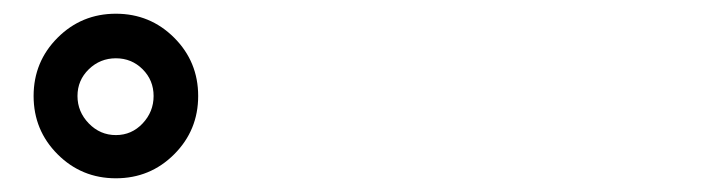

<svg xmlns="http://www.w3.org/2000/svg" viewBox="-20 -848 1040 280"><path d="M149 -828Q199 -828 234 -793Q269 -758 269 -708Q269 -658 234 -623Q199 -588 149 -588Q99 -588 64 -623Q29 -658 29 -708Q29 -758 64 -793Q99 -828 149 -828ZM149 -651Q172 -651 188 -668Q204 -685 204 -708Q204 -731 188 -747Q172 -763 149 -763Q126 -763 109.5 -747Q93 -731 93 -708Q93 -685 109.5 -668Q126 -651 149 -651Z"/></svg>

Font: Merged Yaku Han JP ExtraBold
Style: Regular
Weight: 800
Designer: Ryoko NISHIZUKA 西塚涼子 (kana, bopomofo & ideographs); Paul D. Hunt (Latin, Greek & Cyrillic); Sandoll Communications 산돌커뮤니
Foundry: Adobe
Version: Version 2.004